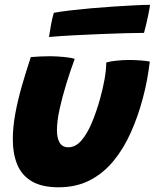

<svg xmlns="http://www.w3.org/2000/svg" viewBox="-20 -744 640 794"><path d="M419.5 -485.5Q435 -490.5 462.2 -493.2Q489.5 -496 514.5 -496Q535 -496 559.8 -494.2Q584.5 -492.5 599.5 -489.5Q595 -452 588 -414Q581 -376 571 -339Q551 -263 521 -196Q491 -129 449.2 -78.2Q407.5 -27.5 351.5 1.5Q295.5 30.5 222.5 30.5Q153.5 30.5 111.8 6Q70 -18.5 51.5 -63.2Q33 -108 33 -168.5Q33 -217.5 43.2 -273.8Q53.5 -330 70.8 -389.8Q88 -449.5 107.5 -508Q123 -509.5 146.8 -510.5Q170.5 -511.5 190 -511.5Q218.5 -511 246.2 -508.2Q274 -505.5 289 -500.5Q271 -452 254.2 -397.5Q237.5 -343 226.5 -293Q215.5 -243 215.5 -205.5Q215.5 -172.5 226.8 -153.8Q238 -135 262.5 -135Q292.5 -135 316.5 -162.8Q340.5 -190.5 359.5 -235.8Q378.5 -281 393 -332.5Q405 -375.5 412 -414Q419 -452.5 419.5 -485.5ZM575.5 -608Q548.5 -608 501.2 -606.8Q454 -605.5 397.2 -603.2Q340.5 -601 284.2 -598Q228 -595 182.5 -591Q186.5 -617 191 -641.8Q195.5 -666.5 202.5 -691Q229 -696 269.5 -700.8Q310 -705.5 357.2 -709.8Q404.5 -714 451.2 -717Q498 -720 537.2 -722Q576.5 -724 600.5 -724Q599 -711 592.2 -677.8Q585.5 -644.5 575.5 -608Z"/></svg>

Font: Grandstander Thin ExtraBold
Style: Italic
Weight: 800
Italic angle: -15°
Version: Version 1.200